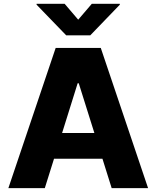

<svg xmlns="http://www.w3.org/2000/svg" viewBox="-20 -976 812 996"><path d="M448.2 -792.6 601.6 -951.7V-956.3H456.3L385.7 -873.9L315.3 -956.3H169.7V-951.7L323.5 -792.6ZM559.3 0H748.2L502.8 -727.3H268.8L23.4 0H212.4L260.3 -152.7H511.4ZM302.2 -286.2 382.8 -544H388.5L469.5 -286.2Z"/></svg>

Font: TID UI Extra Bold
Style: Regular
Weight: 800
Designer: The TID Project Authors
Foundry: Bakken & Bæck
Version: Version 1.001;hotconv 1.0.109;makeotfexe 2.5.65596